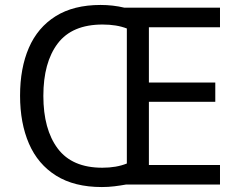

<svg xmlns="http://www.w3.org/2000/svg" viewBox="-20 -745 968 775"><path d="M386 -725Q436 -725 482 -714H868V-635H581V-412H849V-334H581V-79H868V0H488Q466 4 441.5 7Q417 10 391 10Q280 10 206.5 -36Q133 -82 97 -165Q61 -248 61 -359Q61 -470 96.5 -552Q132 -634 204.5 -679.5Q277 -725 386 -725ZM394 -646Q271 -646 213 -569.5Q155 -493 155 -358Q155 -223 213 -145.5Q271 -68 393 -68Q450 -68 492 -85V-630Q451 -646 394 -646Z"/></svg>

Font: Noto Sans Tifinagh Hawad
Style: Regular
Weight: 400
Designer: JamraPatel
Foundry: JamraPatel LLC
Version: Version 2.006; ttfautohint (v1.8.4.7-5d5b)